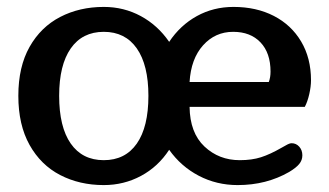

<svg xmlns="http://www.w3.org/2000/svg" viewBox="-20 -521 950 555"><path d="M33 -244Q33 -328 65.5 -385.5Q98 -443 154 -472Q210 -501 280 -501Q338 -501 387 -474.5Q436 -448 469 -400Q501 -448 549 -474.5Q597 -501 655 -501Q721 -501 771.5 -475Q822 -449 850.5 -401Q879 -353 879 -289Q879 -271 874 -249Q869 -227 861 -212H528Q529 -137 571 -97.5Q613 -58 673 -58Q708 -58 734.5 -66.5Q761 -75 794 -94Q798 -96 807.5 -101.5Q817 -107 823 -107Q836 -107 845 -97Q854 -87 854 -72Q854 -58 845 -47Q836 -36 816 -24Q750 14 667 14Q606 14 554.5 -13Q503 -40 469 -88Q437 -39 387.5 -12.5Q338 14 280 14Q210 14 154 -15Q98 -44 65.5 -102Q33 -160 33 -244ZM409 -244Q409 -333 375.5 -381Q342 -429 280 -429Q218 -429 184.5 -381Q151 -333 151 -244Q151 -154 184.5 -106Q218 -58 280 -58Q342 -58 375.5 -106Q409 -154 409 -244ZM757 -284Q762 -297 762 -314Q762 -368 733 -398.5Q704 -429 654 -429Q602 -429 567 -390Q532 -351 528 -284Z"/></svg>

Font: Maitree Semibold
Style: Regular
Weight: 600
Designer: CadsonDemak Team
Foundry: CadsonDemak
Version: Version 1.010